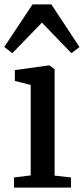

<svg xmlns="http://www.w3.org/2000/svg" viewBox="-32 -859 384 879"><path d="M32 0V-46.5L108.5 -56V-470L36 -488.5V-538L190.5 -559.5H195L218 -542V-55L293 -46.5V0ZM24.5 -615.5 -12.5 -644 117 -839H203L332 -643.5L295 -615.5L160 -755.5Z"/></svg>

Font: Merriweather 36pt Medium
Style: Regular
Weight: 500
Version: Version 2.100